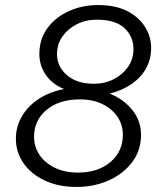

<svg xmlns="http://www.w3.org/2000/svg" viewBox="-20 -731 642 761"><path d="M283 10Q212 10 157.5 -15.5Q103 -41 73 -84.5Q43 -128 43 -181Q43 -229 66.5 -269.5Q90 -310 133 -338.5Q176 -367 234 -378Q186 -398 161 -435Q136 -472 136 -517Q136 -576 168 -619.5Q200 -663 253 -687Q306 -711 369 -711Q437 -711 483.5 -687.5Q530 -664 554.5 -625Q579 -586 579 -541Q579 -497 559.5 -461Q540 -425 503 -399Q466 -373 415 -360Q470 -338 504.5 -295Q539 -252 539 -197Q539 -135 504 -88.5Q469 -42 411 -16Q353 10 283 10ZM352 -399Q395 -399 430.5 -417Q466 -435 487.5 -466Q509 -497 509 -536Q509 -586 473.5 -619.5Q438 -653 363 -653Q320 -653 284.5 -635Q249 -617 227.5 -586.5Q206 -556 206 -516Q206 -467 245.5 -433Q285 -399 352 -399ZM289 -47Q369 -47 418 -89Q467 -131 467 -197Q467 -236 446 -267.5Q425 -299 387 -318Q349 -337 296 -337Q214 -337 164.5 -295.5Q115 -254 115 -189Q115 -150 136 -118Q157 -86 196.5 -66.5Q236 -47 289 -47Z"/></svg>

Font: Red Hat Text VF
Style: Italic
Weight: 400
Italic angle: -12°
Designer: Pentagram, MCKL
Foundry: Pentagram, MCKL
Version: Version 1.023